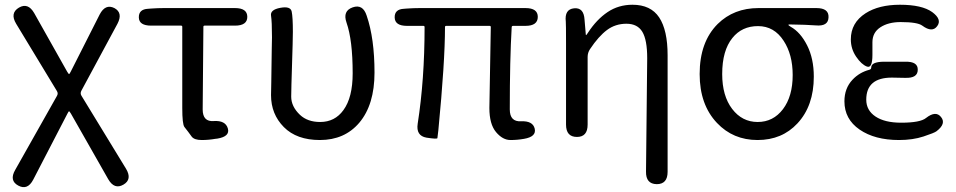

<svg xmlns="http://www.w3.org/2000/svg" viewBox="-20 -577 4028 809"><path d="M120 180Q96 226 57 205Q18 184 44 139L220 -173Q226 -183 220 -193L48 -477Q21 -522 60 -545Q98 -567 124 -522L263 -275Q269 -265 271 -265Q273 -265 278 -275L400 -516Q424 -562 462 -543Q499 -523 475 -477L323 -195Q317 -184 323 -174L511 134Q538 179 500 201Q462 223 436 178L279 -98Q273 -108 271 -108Q269 -108 264 -98Z M887 8Q859 13 830 13Q799 13 788 -1Q773 -22 757 -42Q748 -54 748 -122V-464Q748 -469 743 -469H617Q566 -469 565 -503Q564 -538 604 -540L617 -541Q644 -543 671 -543H970Q1022 -543 1022 -506Q1022 -469 970 -469H842Q837 -469 837 -464L834 -116Q834 -63 881 -67Q930 -70 940 -36Q950 -2 896 7Z M1328 13Q1230 13 1176 -41.5Q1122 -96 1122 -176Q1122 -202 1123 -228L1125 -368Q1126 -394 1126 -420Q1126 -486 1122 -511Q1118 -536 1161 -544Q1204 -552 1209 -528.5Q1214 -505 1214 -443Q1214 -416 1213 -389L1208 -222Q1207 -196 1207 -170Q1207 -128 1244 -93Q1276 -63 1329 -63Q1391 -63 1427 -113Q1466 -166 1466 -268Q1466 -408 1440 -482Q1423 -531 1466 -546Q1509 -561 1525 -511Q1558 -415 1558 -271Q1558 -136 1494 -60Q1432 13 1328 13Z M2188 8Q2160 13 2131 13Q2098 13 2070 -20.5Q2042 -54 2042 -122L2048 -463Q2048 -468 2043 -468H1860Q1855 -468 1855 -463Q1855 -317 1827 -28Q1824 -1 1823 5Q1822 10 1777 3Q1732 -5 1740 -56Q1769 -242 1769 -463Q1769 -468 1764 -468H1695Q1644 -468 1643 -503Q1642 -538 1682 -540L1695 -541Q1722 -543 1749 -543H2194Q2246 -543 2246 -506Q2246 -468 2194 -468H2142Q2136 -468 2136 -462Q2128 -326 2128 -116Q2128 -63 2176 -66Q2225 -68 2233 -35Q2241 -1 2188 8Z M2747 199Q2701 198 2702 146L2707 -332Q2707 -409 2686.5 -443Q2666 -477 2619.5 -477Q2573 -477 2537.5 -450.5Q2502 -424 2466 -370Q2456 -355 2456 -337V-52Q2456 0 2411 0Q2365 0 2365 -52V-394Q2365 -478 2364 -486Q2358 -538 2399 -542Q2440 -546 2443 -494L2448 -435Q2448 -429 2449.5 -429Q2451 -429 2458 -440Q2494 -495 2540 -526Q2586 -557 2645 -557Q2722 -557 2757.5 -503.5Q2793 -450 2793 -344V147Q2793 199 2747 199Z M3001 -59Q2928 -136 2928 -265Q2928 -400 3004 -476Q3072 -543 3176 -543H3420Q3473 -543 3471 -504Q3470 -465 3417 -470Q3379 -473 3307 -474Q3302 -474 3302 -472Q3302 -470 3312 -464Q3353 -441 3381 -385.5Q3409 -330 3409 -254Q3409 -131 3340 -57Q3275 13 3172 13Q3069 13 3001 -59ZM3320 -261Q3320 -347 3282 -405Q3242 -467 3174 -467Q3106 -467 3066 -417Q3023 -364 3023 -265Q3023 -173 3065 -118Q3107 -63 3172.5 -63Q3238 -63 3279 -117Q3320 -171 3320 -261Z M3768 13Q3666 13 3602 -31Q3538 -75 3538 -150Q3538 -205 3572 -241Q3601 -272 3643 -283Q3651 -285 3651 -293Q3651 -316 3703 -317H3795Q3848 -318 3847 -283Q3847 -247 3794 -249H3790Q3764 -250 3738 -250Q3630 -250 3630 -157Q3630 -112 3669 -86Q3708 -60 3777 -60Q3858 -60 3882 -80Q3923 -112 3945 -84Q3968 -56 3926 -24Q3917 -17 3871.5 -2Q3826 13 3768 13ZM3656 -346Q3656 -288 3633 -296.5Q3610 -305 3587.5 -338Q3565 -371 3565 -411Q3565 -481 3627 -521Q3683 -557 3772 -557Q3865 -557 3908 -526Q3950 -495 3929 -467Q3908 -438 3866 -469Q3846 -484 3775 -484Q3723 -484 3689.5 -462Q3656 -440 3656 -399Z"/></svg>

Font: Resource Han Rounded JP
Style: Regular
Weight: 400
Designer: Cyano Hao (round all glyphs); Ryoko NISHIZUKA 西塚涼子 (kana, bopomofo & ideographs); Paul D. Hunt (Latin, Greek & Cyrillic)
Foundry: Cyano Hao
Version: 0.990